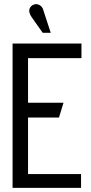

<svg xmlns="http://www.w3.org/2000/svg" viewBox="-20 -911 443 931"><path d="M190 -862Q187 -874 178.5 -881.5Q170 -889 159.5 -890.5Q149 -892 138 -886Q128 -880 124 -870Q120 -860 123 -849.5Q126 -839 132 -830L187 -752H226ZM41 0H373V-67H116V-341H266L288 -413H116V-629H375V-700H41Z"/></svg>

Font: Advent Pro Medium
Style: Regular
Weight: 500
Designer: VivaRado, Andreas Kalpakidis
Foundry: VivaRado, Andreas Kalpakidis
Version: Version 3.000